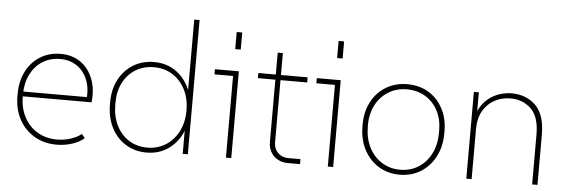

<svg xmlns="http://www.w3.org/2000/svg" viewBox="-48 -880 3076 1040"><g transform="rotate(5 1490.0 -360.0)"><path d="M285 10Q217 10 164 -21.5Q111 -53 81.5 -108Q52 -163 52 -235V-245Q52 -315 79 -368Q106 -421 154.5 -451.5Q203 -482 266 -482Q329 -482 374 -450.5Q419 -419 441 -363.5Q463 -308 455 -235H73V-261H438L426 -246Q433 -308 414 -355Q395 -402 356.5 -428Q318 -454 266 -454Q211 -454 169.5 -427.5Q128 -401 104.5 -354Q81 -307 81 -245V-235Q81 -171 107 -122Q133 -73 179 -45.5Q225 -18 285 -18Q324 -18 359.5 -29.5Q395 -41 418 -60L435 -38Q410 -16 370 -3Q330 10 285 10Z M775 10Q710 10 660 -21.5Q610 -53 582.5 -108Q555 -163 555 -235V-244Q555 -314 583 -367.5Q611 -421 660.5 -451.5Q710 -482 775 -482Q846 -482 898 -442.5Q950 -403 974 -337L970 -331V-730H999V0H971V-141L975 -136Q951 -69 898.5 -29.5Q846 10 775 10ZM776 -17Q833 -17 877 -45Q921 -73 946 -122.5Q971 -172 971 -236Q971 -300 946 -349Q921 -398 877 -426Q833 -454 776 -454Q719 -454 675.5 -427Q632 -400 608 -353Q584 -306 584 -244V-235Q584 -171 608 -122Q632 -73 675.5 -45Q719 -17 776 -17Z M1206 0V-457L1219 -444H1105V-472H1235V0ZM1205 -590V-683H1235V-590Z M1542 0Q1520 0 1500.5 -7.5Q1481 -15 1466.5 -29Q1452 -43 1444 -62.5Q1436 -82 1436 -106V-591H1464V-105Q1464 -71 1486.5 -49Q1509 -27 1542 -27H1609V0ZM1341 -444V-472H1609V-444Z M1760 0V-457L1773 -444H1659V-472H1789V0ZM1759 -590V-683H1789V-590Z M2151 10Q2086 10 2035.5 -21.5Q1985 -53 1956.5 -108Q1928 -163 1928 -235V-243Q1928 -313 1956.5 -367Q1985 -421 2035.5 -451.5Q2086 -482 2151 -482Q2216 -482 2266 -452Q2316 -422 2344.5 -368.5Q2373 -315 2373 -246V-235Q2373 -163 2344.5 -108Q2316 -53 2266 -21.5Q2216 10 2151 10ZM2151 -17Q2208 -17 2251.5 -45Q2295 -73 2319.5 -122Q2344 -171 2344 -235V-246Q2344 -308 2319.5 -354.5Q2295 -401 2251.5 -427.5Q2208 -454 2151 -454Q2095 -454 2051 -427Q2007 -400 1982 -352.5Q1957 -305 1957 -243V-235Q1957 -171 1982 -122Q2007 -73 2051 -45Q2095 -17 2151 -17Z M2513 0V-472H2540V-348H2532Q2544 -385 2564.5 -410.5Q2585 -436 2611 -452Q2637 -468 2664.5 -475Q2692 -482 2717 -482Q2797 -482 2848.5 -432Q2900 -382 2900 -272V0H2871V-270Q2871 -368 2826 -411Q2781 -454 2714 -454Q2668 -454 2629 -433.5Q2590 -413 2566 -372.5Q2542 -332 2542 -271V0Z"/></g></svg>

Font: SUSE Thin
Style: Regular
Weight: 250
Designer: Rene Bieder
Foundry: SUSE
Version: Version 1.000